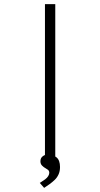

<svg xmlns="http://www.w3.org/2000/svg" viewBox="-20 -760 485 931"><path d="M198 0V-740H248V0ZM194 151 173 127Q189 117 199 109.5Q209 102 214 93.5Q219 85 219 78Q219 67 210.5 62Q202 57 198 54Q192 51 184 43Q176 35 176 22Q176 6 187.5 -2.5Q199 -11 212 -11Q237 -11 254 3Q271 17 271 50Q271 70 264 85.5Q257 101 245.5 112Q234 123 221 132.5Q208 142 194 151Z"/></svg>

Font: Lexend Zetta ExtraLight
Style: Regular
Weight: 250
Version: Version 1.007